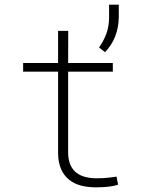

<svg xmlns="http://www.w3.org/2000/svg" viewBox="-20 -801 640 831"><path d="M275.4 -667.5H231.4V-528.3H80.1V-490.7H231.4V-137.7Q231.9 -97.2 244.4 -69.1Q256.8 -41 278.8 -23.4Q300.3 -5.9 329.8 2Q359.4 9.8 394.5 9.8Q410.2 9.8 425.3 9Q440.4 8.3 455.1 6.3Q465.3 4.9 474.4 2.9Q483.4 1 491.2 -2L484.4 -36.6Q477.5 -35.6 469 -34.4Q460.4 -33.2 452.1 -32.2Q439 -30.8 425.5 -30Q412.1 -29.3 398.4 -29.3Q372.1 -29.3 349.9 -34.9Q327.6 -40.5 311 -53.2Q294.4 -65.9 285.2 -86.4Q275.9 -106.9 274.9 -137.7V-490.7H468.3V-528.3H274.9ZM494.1 -725.1V-780.8H452.1V-723.6Q451.7 -687 440.7 -656.2Q429.7 -625.5 408.7 -595.7L434.6 -575.2Q448.7 -589.8 459.7 -606.9Q470.7 -624 478 -642.1Q485.8 -661.6 489.7 -682.6Q493.7 -703.6 494.1 -725.1Z"/></svg>

Font: Roboto Mono ExtraLight
Style: Regular
Weight: 250
Monospace: yes
Designer: Google
Version: Version 3.000